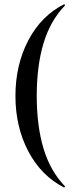

<svg xmlns="http://www.w3.org/2000/svg" viewBox="-20 -745 349 883"><path d="M274 -725Q276 -726 278 -723.5Q280 -721 278 -719Q211 -649 180 -545.5Q149 -442 149 -304Q149 -166 180 -62.5Q211 41 278 111Q280 112 278 115Q276 118 274 117Q169 63 110 -49.5Q51 -162 51 -304Q51 -446 110 -559Q169 -672 274 -725Z"/></svg>

Font: Cormorant Upright SemiBold
Style: Regular
Weight: 600
Designer: Christian Thalmann (Catharsis Fonts)
Foundry: Catharsis Fonts
Version: Version 3.302